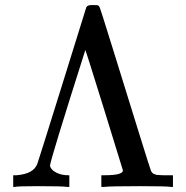

<svg xmlns="http://www.w3.org/2000/svg" viewBox="-20 -736 734 756"><path d="M320 -708Q326 -716 339 -716H348Q362 -716 365.5 -715Q369 -714 372 -708Q374 -706 423.5 -546.5Q473 -387 523 -226Q573 -65 575 -62Q577 -59 579 -56.5Q581 -54 583 -52.5Q585 -51 589 -50Q593 -49 595 -48Q597 -47 602.5 -47Q608 -47 611 -46.5Q614 -46 622 -46Q630 -46 634 -46H661V0H653Q638 -3 532 -3Q412 -3 390 0H379V-46H392Q464 -46 464 -65Q463 -70 390 -305Q317 -540 316 -539Q177 -102 177 -84Q177 -81 179 -77Q185 -64 204.5 -55Q224 -46 248 -46H253V0H245Q228 -3 130 -3Q49 -3 38 0H32V-46H45Q112 -51 127 -91Q128 -92 224 -399.5Q320 -707 320 -708Z"/></svg>

Font: KaTeX_Main
Style: Regular
Weight: 400
Version: Version 1.1; ttfautohint (v1.3)